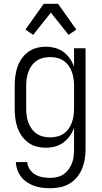

<svg xmlns="http://www.w3.org/2000/svg" viewBox="-20 -776 540 1019"><path d="M247 223Q226 223 204.5 220.5Q183 218 163 211Q143 204 124.5 192Q106 180 93 163.5Q80 147 72.5 126.5Q65 106 64 84H125Q126 105 138 123Q150 141 168 151Q186 161 206.5 164.5Q227 168 247 168Q266 168 284.5 163.5Q303 159 318.5 148Q334 137 345 121.5Q356 106 362.5 88.5Q369 71 371 52.5Q373 34 373 15V-98Q365 -75 350.5 -54.5Q336 -34 316.5 -19.5Q297 -5 272.5 1.5Q248 8 223 8Q198 8 173.5 1.5Q149 -5 129 -20Q109 -35 94.5 -56Q80 -77 72 -101Q64 -125 61 -150Q58 -175 58 -200V-320Q58 -345 61 -370Q64 -395 72 -419Q80 -443 94.5 -464Q109 -485 129 -500Q149 -515 173.5 -521.5Q198 -528 223 -528Q248 -528 272.5 -521.5Q297 -515 316.5 -500.5Q336 -486 350.5 -465.5Q365 -445 373 -422V-520H434V15Q434 41 430 67.5Q426 94 416 118.5Q406 143 389 164Q372 185 349 198.5Q326 212 300 217.5Q274 223 247 223ZM246 -47Q265 -47 283.5 -51.5Q302 -56 317.5 -66.5Q333 -77 344 -92.5Q355 -108 361.5 -126Q368 -144 370.5 -162.5Q373 -181 373 -200V-320Q373 -339 370.5 -357.5Q368 -376 361.5 -394Q355 -412 344 -427.5Q333 -443 317.5 -453.5Q302 -464 283.5 -468.5Q265 -473 246 -473Q227 -473 208.5 -468.5Q190 -464 174.5 -453.5Q159 -443 148 -427.5Q137 -412 130.5 -394Q124 -376 121.5 -357.5Q119 -339 119 -320V-200Q119 -181 121.5 -162.5Q124 -144 130.5 -126Q137 -108 148 -92.5Q159 -77 174.5 -66.5Q190 -56 208.5 -51.5Q227 -47 246 -47ZM156 -591 115 -619 212 -756H288L385 -619L344 -591L250 -709Z"/></svg>

Font: Iosevka Term Curly Light
Style: Regular
Weight: 300
Designer: Belleve Invis
Foundry: Belleve Invis
Version: Version 32.3.0